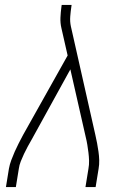

<svg xmlns="http://www.w3.org/2000/svg" viewBox="-20 -755 540 775"><path d="M4 0 16 -74Q19 -91 25.5 -108.5Q32 -126 39.5 -143Q47 -160 55.5 -176.5Q64 -193 73 -210L253 -531L228 -641Q223 -662 224 -684Q225 -706 228 -728L229 -735H269L268 -728Q265 -708 263.5 -688Q262 -668 266 -649L365 -210Q369 -193 372 -176.5Q375 -160 377.5 -143Q380 -126 380.5 -108.5Q381 -91 378 -74L366 0H325L337 -74Q340 -90 339.5 -106.5Q339 -123 337 -139Q335 -155 332.5 -170.5Q330 -186 326 -202L264 -475L108 -192Q100 -178 92 -163.5Q84 -149 77 -134Q70 -119 64 -104Q58 -89 56 -74L44 0Z"/></svg>

Font: Iosevka Curly Extralight
Style: Italic
Weight: 200
Italic angle: -9°
Monospace: yes
Designer: Belleve Invis
Foundry: Belleve Invis
Version: Version 22.1.2; ttfautohint (v1.8.4)